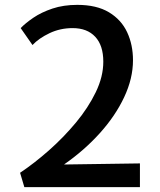

<svg xmlns="http://www.w3.org/2000/svg" viewBox="-20 -769 658 789"><path d="M80 0 62.5 -59Q121 -98 181 -151Q241 -204 291.8 -265Q342.5 -326 373.5 -390Q404.5 -454 404.5 -515.5Q404.5 -582.5 371.2 -618Q338 -653.5 278.5 -653.5Q227.5 -653.5 183.8 -632.8Q140 -612 113.5 -584L65 -653.5Q84.5 -674 117.2 -696.2Q150 -718.5 195.5 -733.8Q241 -749 297.5 -749Q377 -749 427.8 -718.5Q478.5 -688 502.5 -636.5Q526.5 -585 526.5 -521.5Q526.5 -446.5 490.2 -369.5Q454 -292.5 390.2 -221.8Q326.5 -151 243 -93L555 -97.5V0Z"/></svg>

Font: Merriweather Sans
Style: Regular
Weight: 400
Designer: Eben Sorkin
Foundry: Eben Sorkin
Version: Version 1.008; ttfautohint (v1.7.19-72a1) -l 8 -r 50 -G 200 